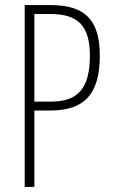

<svg xmlns="http://www.w3.org/2000/svg" viewBox="-20 -734 445 754"><path d="M179 -714H77V0H115V-300H178C311 -300 372 -364 372 -516C372 -660 309 -714 179 -714ZM177 -679C283 -679 333 -636 333 -516C333 -387 286 -335 181 -335H115V-679Z"/></svg>

Font: Noto Sans Lao UI ExtCond ExtLt
Style: Regular
Weight: 200
Width: 2
Designer: Monotype Design Team
Foundry: Monotype Imaging Inc.
Version: Version 2.000